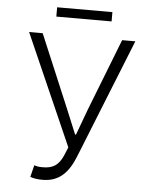

<svg xmlns="http://www.w3.org/2000/svg" viewBox="-61 -963 821 1028"><g transform="rotate(5 350.0 -449.5)"><path d="M204 -913V-863H501V-913ZM140 4C160 11 177 14 207 14C296 14 345 -39 380 -126L637 -768H566L415 -381L364 -243H359L302 -381L139 -768H66L329 -171L310 -125C287 -74 258 -53 202 -53C181 -53 168 -55 156 -60Z"/></g></svg>

Font: Kawkab Mono Light
Style: Regular
Weight: 300
Monospace: yes
Designer: Abdullah Arif
Foundry: Abdullah Arif
Version: Version 1.000;PS 000.500;hotconv 1.0.88;makeotf.lib2.5.64775